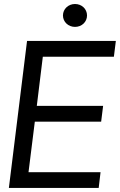

<svg xmlns="http://www.w3.org/2000/svg" viewBox="-20 -930 593 950"><path d="M23.9 0H468.3L477.5 -78.1H121.1L152.3 -328.1H480.5L490.2 -406.2H162.1L191.9 -649.4H543.5L553.2 -727.5H113.8ZM291.5 -853.5C291.5 -821.8 317.9 -796.9 351.1 -796.9C384.8 -796.9 410.6 -821.8 410.6 -853.5C410.6 -885.3 384.8 -910.2 351.1 -910.2C317.9 -910.2 291.5 -885.3 291.5 -853.5Z"/></svg>

Font: Guggenheim Sans Display
Style: Italic
Weight: 400
Italic angle: -7°
Designer: Modified by Tom Baber under direction of Pentagram Design 2023
Foundry: rsms
Version: Version 1.001;Glyphs 3.1.2 (3151)